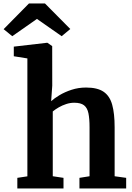

<svg xmlns="http://www.w3.org/2000/svg" viewBox="-59 -1060 744 1080"><path d="M95 -68.1V-731.4L18.6 -743.6V-797.7L205.3 -819.4H207.7L234.6 -800.6L234.9 -578.1L228.7 -490.8Q245.7 -506.5 275.5 -524.5Q305.3 -542.4 343.7 -555Q382.2 -567.6 425.1 -567.6Q488.9 -567.6 523.7 -543.9Q558.4 -520.2 572.1 -470.8Q585.8 -421.3 585.8 -344.2V-68.6L650.7 -59.6V0H387.9V-59.6L444.7 -68.6V-344.1Q444.7 -392.5 438.4 -423Q432.1 -453.4 413.6 -467.8Q395.1 -482.1 358.6 -482.1Q336 -482.1 313.7 -474.8Q291.3 -467.5 271.8 -456.3Q252.2 -445 237.8 -433.1V-68.7L298.2 -59.6V0H38.5V-59.6ZM103.9 -1040.5H193.9L336.4 -896.8L287.9 -856.4L148.9 -953.6L9.9 -856.4L-38.6 -896Z"/></svg>

Font: Merriweather 7pt Light
Style: Regular
Weight: 300
Designer: Eben Sorkin
Foundry: Eben Sorkin
Version: Version 2.200;gftools[0.9.31]